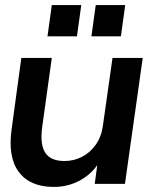

<svg xmlns="http://www.w3.org/2000/svg" viewBox="-20 -724 582 756"><path d="M192 12Q98 12 54 -47Q10 -106 26 -217L64 -496H184L146 -223Q137 -156 158 -123Q179 -90 234 -90Q270 -90 302 -106Q334 -122 356.5 -153.5Q379 -185 385 -228L423 -496H542L472 0H353L363 -74Q335 -34 290 -11Q245 12 192 12ZM167 -581 184 -704H300L283 -581ZM340 -581 357 -704H473L456 -581Z"/></svg>

Font: Host Grotesk Light SemiBold
Style: Italic
Weight: 600
Italic angle: -8°
Version: Version 1.003